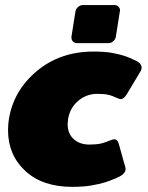

<svg xmlns="http://www.w3.org/2000/svg" viewBox="-20 -720 582 757"><path d="M261.7 -575 277.5 -675Q279.2 -685 287.9 -692.5Q296.7 -700 306.7 -700H431.7Q440.8 -700 447.1 -693.8Q453.3 -687.5 453.3 -678.3Q453.3 -677.5 453.3 -676.7L452.5 -675L436.7 -575Q435 -565 426.7 -557.5Q418.3 -550 408.3 -550H283.3Q274.2 -550 267.9 -556.2Q261.7 -562.5 261.7 -571.7ZM11.7 -206.7Q11.7 -230 15 -250Q33.3 -363.3 125.4 -440Q217.5 -516.7 348.3 -516.7Q369.2 -516.7 388.3 -515.4Q407.5 -514.2 422.9 -511.3Q438.3 -508.3 450.4 -505.4Q462.5 -502.5 473.3 -498.8Q484.2 -495 490 -492.5Q495.8 -490 502.5 -486.7Q509.2 -483.3 510 -483.3Q538.3 -471.7 538.3 -453.3Q538.3 -448.3 536.2 -443.3Q534.2 -438.3 530.4 -432.9Q526.7 -427.5 525.8 -425L480.8 -350Q468.3 -329.2 456.7 -329.2Q450 -329.2 436.2 -335.8Q422.5 -342.5 409.2 -345.8Q390.8 -350 364.2 -350Q320.8 -350 288.3 -322.5Q255.8 -295 248.3 -250Q246.7 -236.7 246.7 -230.8Q246.7 -193.3 270.4 -171.7Q294.2 -150 332.5 -150Q360 -150 378.3 -154.2Q392.5 -157.5 408.3 -164.2Q424.2 -170.8 430.8 -170.8Q444.2 -170.8 449.2 -150L470 -75Q475 -61.7 475 -55V-50Q471.7 -30.8 435.8 -16.7Q435 -16.7 427.1 -13.3Q419.2 -10 412.9 -7.5Q406.7 -5 394.6 -1.2Q382.5 2.5 369.6 5.4Q356.7 8.3 340.4 11.2Q324.2 14.2 304.6 15.4Q285 16.7 264.2 16.7Q147.5 16.7 79.6 -46.2Q11.7 -109.2 11.7 -206.7Z"/></svg>

Font: BoonTook Mon
Style: Italic
Weight: 400
Italic angle: -9°
Designer: Sungsit Sawaiwan
Foundry: FontUni
Version: Version 3.0